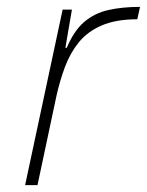

<svg xmlns="http://www.w3.org/2000/svg" viewBox="-20 -538 427 558"><path d="M53 0 162 -510H189L170 -399H174Q195 -449 225 -474.5Q255 -500 295.5 -509Q336 -518 387 -518L379 -482Q317 -482 275.5 -464Q234 -446 209 -415Q184 -384 169 -344Q154 -304 144 -259L89 0Z"/></svg>

Font: Saira SemiExpanded Thin
Style: Italic
Weight: 250
Width: 6
Italic angle: -12°
Designer: Hector Gatti with collaboration of the Omnibus-Type team
Foundry: Omnibus-Type
Version: Version 1.101